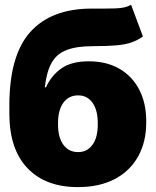

<svg xmlns="http://www.w3.org/2000/svg" viewBox="-20 -763 643 793"><path d="M521.5 -743.2 570.3 -612.3Q548.3 -596.7 523.4 -587.9Q498.5 -579.1 461.2 -575.7Q423.8 -572.3 364.3 -572.3Q296.9 -572.3 255.6 -556.6Q214.4 -541 193.4 -503.9Q172.4 -466.8 165 -402.3H169.9Q191.9 -451.2 233.6 -480.5Q275.4 -509.8 346.7 -509.8Q420.4 -509.8 473.6 -478.8Q526.9 -447.8 555.7 -391.6Q584.5 -335.4 584 -259.8Q584.5 -178.2 550.8 -117.4Q517.1 -56.6 453.9 -23.4Q390.6 9.8 301.8 9.8Q168.5 9.8 93.8 -68.1Q19 -146 18.6 -293V-328.1Q19 -535.6 105.5 -631.3Q191.9 -727.1 357.4 -727.5Q414.6 -727.1 456.5 -728.3Q498.5 -729.5 521.5 -743.2ZM302.7 -134.8Q340.3 -134.8 362.3 -165.5Q384.3 -196.3 383.8 -251Q384.3 -307.6 362.3 -338.4Q340.3 -369.1 302.7 -369.1Q263.7 -369.1 241.5 -338.4Q219.2 -307.6 219.7 -251Q219.2 -196.3 241.5 -165.5Q263.7 -134.8 302.7 -134.8Z"/></svg>

Font: Inter Tight Black
Style: Regular
Weight: 900
Designer: Rasmus Andersson
Foundry: rsms
Version: Version 3.004; ttfautohint (v1.8.4.7-5d5b)